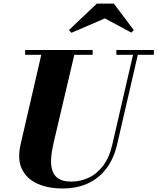

<svg xmlns="http://www.w3.org/2000/svg" viewBox="-20 -1026 870 1060"><path d="M326 14.5Q244.5 14.5 185.2 -12.5Q126 -39.5 100.5 -93.8Q75 -148 94 -230L214 -750H396.5L276.5 -240Q265.5 -193 262.5 -153.5Q259.5 -114 269 -84.8Q278.5 -55.5 303.5 -39.5Q328.5 -23.5 373.5 -23.5Q423.5 -23.5 469 -44.5Q514.5 -65.5 549.2 -111Q584 -156.5 600.5 -230L720.5 -750H747L627 -230Q609 -151.5 568 -96.8Q527 -42 466 -13.8Q405 14.5 326 14.5ZM119 -723.5V-750H491.5V-723.5ZM622.5 -723.5V-750H829.5V-723.5ZM374.5 -845 360.5 -860 514.5 -1006H608.5L718.5 -860L705 -846L559 -924.5Z"/></svg>

Font: Bodoni Moda 9pt ExtraBold
Style: Italic
Weight: 800
Italic angle: -13°
Designer: Owen Earl
Foundry: indestructible type
Version: Version 2.004